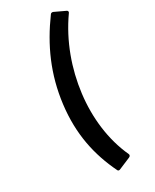

<svg xmlns="http://www.w3.org/2000/svg" viewBox="-236 -806 852 1056"><g transform="rotate(-30 190.0 -277.5)"><path d="M176 185C178 190 185 192 191 189L267 157C277 153 277 144 275 140C217 14 200 -133 218 -278C236 -423 288 -570 377 -696C384 -705 378 -711 374 -713L306 -745C301 -747 293 -747 289 -741C188 -603 121 -456 99 -278C77 -100 109 47 176 185Z"/></g></svg>

Font: Falling Sky
Style: BdObl
Weight: 700
Designer: Paul D. Hunt
Foundry: Adobe Systems Incorporated
Version: Version 1.02